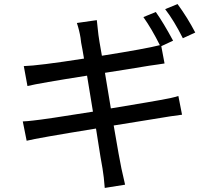

<svg xmlns="http://www.w3.org/2000/svg" viewBox="-20 -866 1040 944"><path d="M879 -678Q836 -764 792 -821L853 -846Q902 -779 940 -706ZM495 58Q491 3 484 -38L474 -95L452 -234Q162 -187 111 -174L92 -269Q115 -270 140 -273Q200 -279 437 -317L408 -494Q172 -457 115 -443L97 -541Q169 -543 393 -578Q385 -627 379 -656L376 -680Q370 -717 358 -753L456 -767Q458 -748 460 -730Q462 -712 464 -694Q466 -676 481 -592Q696 -626 766 -644Q726 -724 685 -782L746 -807Q783 -755 831 -666L773 -639L789 -554Q772 -551 753 -548.5Q734 -546 714 -543Q613 -526 496 -508L525 -333Q760 -372 767 -374Q822 -383 857 -394L875 -302Q850 -299 817 -294Q766 -285 731 -280L539 -249L563 -111Q575 -41 595 42Z"/></svg>

Font: LXGW 975 Gothic SC
Style: Regular
Weight: 400
Version: Version 2.01;February 25, 2021